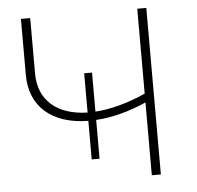

<svg xmlns="http://www.w3.org/2000/svg" viewBox="-51 -752 826 804"><g transform="rotate(-5 362.0 -350.0)"><path d="M593 -700H555V-343C481 -310 408 -290 343 -286V-450H310V-285C181 -288 105 -355 105 -467V-700H66V-465C66 -331 157 -252 310 -250V-88H343V-251C410 -255 483 -274 555 -306V0H593Z"/></g></svg>

Font: Montserrat-Alt1 ExtLt
Style: Regular
Weight: 200
Designer: Differentunic
Foundry: Differentunic
Version: Version 7.222